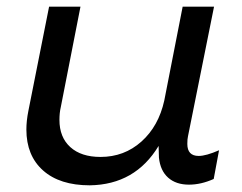

<svg xmlns="http://www.w3.org/2000/svg" viewBox="-20 -549 724 575"><path d="M543 -141Q541 -133 541 -118Q541 -82 575 -82Q597 -82 636 -99L620 -13Q582 4 546 4Q507 4 483.5 -17Q460 -38 456 -77L455 -112Q385 4 249 6Q159 6 109 -38.5Q59 -83 59 -161Q59 -187 65 -217L127 -529H221L162 -228Q158 -211 158 -190Q158 -138 190.5 -108.5Q223 -79 281 -79Q352 -79 403.5 -125Q455 -171 472 -248L527 -529H621Z"/></svg>

Font: TypoPRO Montserrat Alternates
Style: Italic
Weight: 400
Italic angle: -11.3°
Designer: Julieta Ulanovsky
Foundry: Julieta Ulanovsky
Version: Version 6.001